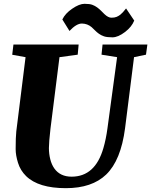

<svg xmlns="http://www.w3.org/2000/svg" viewBox="-20 -982 797 1012"><path d="M62.5 -195.8Q62.5 -258.8 65.9 -289.6L114.7 -680.7L44.4 -693.4L50.8 -747.1H394.5L389.6 -693.8L293.5 -680.7L246.1 -304.2Q237.8 -231.9 237.8 -201.7Q237.8 -171.4 244.9 -142.8Q252 -114.3 266.6 -93.8Q297.4 -50.8 357.4 -50.8Q481.4 -50.8 524.9 -201.2Q538.6 -248 546.4 -305.7L597.2 -680.7L515.1 -693.8L520.5 -747.1H756.8L749.5 -693.8L686.5 -680.7L639.2 -306.2Q617.2 -136.7 539.6 -62Q464.8 9.8 327.1 9.8Q183.1 9.8 117.7 -53.7Q87.4 -83.5 75 -123.5Q62.5 -163.6 62.5 -195.8ZM346.2 -818.8 308.6 -879.4Q323.7 -911.1 360.4 -936Q397.9 -961.9 425.5 -961.9Q453.1 -961.9 467 -956.5Q481 -951.2 492.2 -942.9Q503.4 -934.6 512.7 -925.3Q512.7 -925.3 530.3 -907.7Q550.3 -888.7 567.1 -888.7Q584 -888.7 594.5 -893.1Q605 -897.5 613.8 -904.3Q626.5 -914.1 644.5 -937.5L687.5 -873.5Q674.3 -840.3 639.2 -813.5Q602.1 -785.2 572.8 -785.2Q543.5 -785.2 528.1 -790.5Q512.7 -795.9 501.5 -804Q490.2 -812 481.2 -821.3Q472.2 -830.6 462.9 -838.9Q440.9 -857.4 412.1 -857.9Q383.3 -858.4 346.2 -818.8Z"/></svg>

Font: Merriweather
Style: Heavy Italic
Weight: 900
Italic angle: -7°
Designer: Eben Sorkin
Foundry: Eben Sorkin
Version: Version 1.001